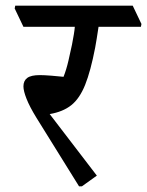

<svg xmlns="http://www.w3.org/2000/svg" viewBox="-20 -640 521 680"><path d="M270 20H260L109 -223Q85 -262 74 -290Q63 -318 63 -334Q63 -354 76.5 -364Q90 -374 121 -374Q136 -374 161.5 -372Q187 -370 205 -368Q215 -393 222.5 -425.5Q230 -458 235 -482Q239 -503 241.5 -518Q244 -533 245 -545H63L32 -610L34 -620H450L481 -555L479 -545H329Q326 -526 322.5 -503Q319 -480 317 -471Q301 -388 281.5 -339.5Q262 -291 232.5 -267.5Q203 -244 156 -236L323 -18Z"/></svg>

Font: Tiro Devanagari Hindi
Style: Italic
Weight: 400
Italic angle: -11°
Designer: Devanagari: John Hudson & Fiona Ross, assisted by Paul Hanslow. Latin: John Hudson with Paul Hanslow, assisted by Kaja S
Foundry: Tiro Typeworks Ltd.
Version: Version 1.52